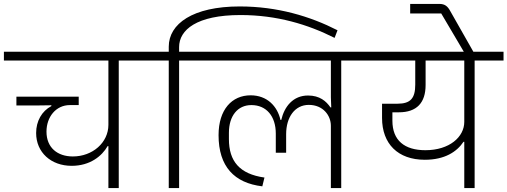

<svg xmlns="http://www.w3.org/2000/svg" viewBox="-40 -963 2598 983"><path d="M515 0H568V-653H716V-698H-20V-653H515V-324C515 -233 434 -162 333 -162C254 -162 198 -207 198 -289C198 -364 246 -425 318 -425H363V-468H44V-423H147L223 -424V-420C174 -394 145 -343 145 -282C145 -183 221 -114 327 -114C421 -114 482 -164 511 -215H515Z M824 0H877V-653H1026V-698H877V-722C877 -810 967 -886 1191 -886C1378 -886 1536 -838 1673 -769L1688 -808C1547 -880 1380 -930 1187 -930C947 -930 824 -841 824 -724V-698H676V-653H824Z M1654 0H1707V-653H1855V-698H986V-653H1654V-465L1656 -413H1652C1630 -445 1597 -474 1537 -474C1461 -474 1416 -418 1400 -349H1396C1380 -419 1328 -475 1243 -475C1148 -475 1079 -403 1079 -271C1079 -110 1160 -26 1303 -9L1314 -54C1186 -72 1132 -138 1132 -251V-283C1132 -370 1177 -425 1247 -425C1324 -425 1372 -368 1372 -279V-181H1425V-276C1425 -364 1470 -426 1541 -426C1614 -426 1654 -372 1654 -319Z M2337 0H2390V-653H2538V-698H1815V-653H2086V-530C2086 -460 2062 -432 1995 -432H1916V-359C1916 -227 1997 -145 2135 -145C2237 -145 2299 -186 2333 -237H2337ZM2138 -194C2031 -194 1969 -244 1969 -345V-388H2002C2094 -388 2139 -437 2139 -528V-653H2337V-339C2337 -262 2261 -194 2138 -194Z M2347 -677H2387V-692L2266 -905C2252 -931 2238 -943 2209 -943H2060V-894H2219L2307 -745Z"/></svg>

Font: IBM Plex Devanagari Light
Style: Regular
Weight: 300
Designer: Mike Abbink, Paul van der Laan, Pieter van Rosmalen, Erin McLaughlin
Foundry: Bold Monday
Version: Version 1.0